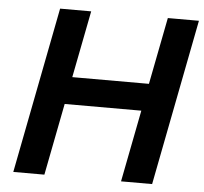

<svg xmlns="http://www.w3.org/2000/svg" viewBox="-51 -753 856 806"><g transform="rotate(5 377.5 -350.0)"><path d="M34 0 170 -700H301L246 -418H569L624 -700H755L619 0H488L547 -303H224L165 0Z"/></g></svg>

Font: REM Medium
Style: Italic
Weight: 500
Italic angle: -11°
Designer: Octavio Pardo
Foundry: Ashler Design
Version: Version 1.005;gftools[0.9.28]